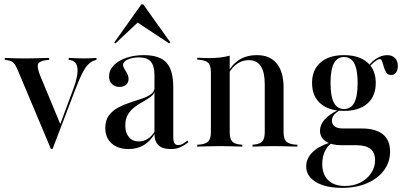

<svg xmlns="http://www.w3.org/2000/svg" viewBox="-20 -685 1892 897"><path d="M217.7 10.5 63.7 -355.6Q56.5 -373.4 49.6 -383.5Q42.7 -393.5 34.3 -398Q25.8 -402.4 12.9 -404L2.4 -405.6V-414.5Q19.4 -413.7 41.1 -412.9Q62.9 -412.1 86.3 -412.1H89.5H91.1Q116.9 -412.1 139.5 -412.5Q162.1 -412.9 179.8 -413.7Q197.6 -414.5 209.7 -414.5V-405.6L196 -404Q165.3 -400 158.5 -387.1Q151.6 -374.2 166.1 -335.5L262.9 -102.4L256.5 -91.9L317.7 -256.5Q337.1 -306.5 341.1 -337.9Q345.2 -369.4 336.3 -385.5Q327.4 -401.6 306.5 -404.8L300.8 -405.6V-414.5Q318.5 -413.7 337.5 -412.9Q356.5 -412.1 371.8 -412.1Q390.3 -412.1 404.4 -412.9Q418.5 -413.7 430.6 -414.5V-405.6L423.4 -403.2Q408.1 -399.2 394.4 -386.3Q380.6 -373.4 365.7 -345.2Q350.8 -316.9 330.6 -263.7L225.8 10.5Z M701.6 -207.3V-334.7Q701.6 -377.4 684.3 -397.2Q666.9 -416.9 629 -416.9Q599.2 -416.9 577 -406.9Q554.8 -396.8 554.8 -382.3Q554.8 -373.4 561.3 -363.3Q567.7 -353.2 574.2 -341.1Q580.6 -329 580.6 -316.1Q580.6 -299.2 569 -289.1Q557.3 -279 537.9 -279Q516.1 -279 502.8 -292.7Q489.5 -306.5 489.5 -328.2Q489.5 -357.3 510.9 -379.4Q532.3 -401.6 569 -414.5Q605.6 -427.4 651.6 -427.4Q725.8 -427.4 757.7 -392.3Q789.5 -357.3 789.5 -276.6V-207.3ZM580.6 11.3Q530.6 11.3 501.2 -15.3Q471.8 -41.9 471.8 -87.1Q471.8 -122.6 488.3 -145.2Q504.8 -167.7 531 -181.9Q557.3 -196 586.7 -205.6Q616.1 -215.3 642.7 -224.2Q669.4 -233.1 685.9 -245.6Q702.4 -258.1 702.4 -278.2L703.2 -261.3Q700 -245.2 684.7 -233.5Q669.4 -221.8 649.6 -210.9Q629.8 -200 610.5 -185.9Q591.1 -171.8 578.2 -150.8Q565.3 -129.8 565.3 -99.2Q565.3 -64.5 582.3 -44.4Q599.2 -24.2 629 -24.2Q650.8 -24.2 670.6 -36.7Q690.3 -49.2 704.8 -74.2V-63.7Q682.3 -25 651.6 -6.9Q621 11.3 580.6 11.3ZM789.5 -43.5Q789.5 -24.2 795.2 -15.7Q800.8 -7.3 812.1 -7.3Q824.2 -7.3 835.5 -14.1Q846.8 -21 855.6 -28.2L860.5 -21Q842.7 -6.5 823.8 2.4Q804.8 11.3 777.4 11.3Q738.7 11.3 720.2 -6.5Q701.6 -24.2 701.6 -60.5V-207.3H789.5ZM519.4 -482.3 513.7 -486.3 640.3 -664.5H649.2L775.8 -487.1L770.2 -482.3L608.1 -589.5H633.9Z M1009.7 -2.4Q981.5 -2.4 956.5 -1.6Q931.5 -0.8 901.6 0V-8.9L914.5 -9.7Q942.7 -12.9 954 -25.4Q965.3 -37.9 965.3 -68.5V-207.3H1053.2V-68.5Q1053.2 -37.9 1064.1 -25Q1075 -12.1 1102.4 -9.7L1112.1 -8.9V0Q1083.1 -0.8 1059.3 -1.6Q1035.5 -2.4 1009.7 -2.4ZM965.3 -207.3V-346.8Q965.3 -377.4 954.4 -389.9Q943.5 -402.4 912.9 -405.6L901.6 -406.5V-415.3Q920.2 -414.5 932.7 -414.1Q945.2 -413.7 957.3 -413.7Q984.7 -413.7 1008.9 -416.5Q1033.1 -419.4 1053.2 -425V-415.3V-207.3ZM1216.9 -207.3V-291.1Q1216.9 -347.6 1198.4 -375.8Q1179.8 -404 1142.7 -404Q1107.3 -404 1079 -380.2Q1050.8 -356.5 1031.5 -307.3L1029 -312.1Q1050.8 -371 1088.3 -399.2Q1125.8 -427.4 1180.6 -427.4Q1241.1 -427.4 1273 -388.3Q1304.8 -349.2 1304.8 -276.6V-207.3ZM1261.3 -2.4Q1235.5 -2.4 1211.7 -1.6Q1187.9 -0.8 1159.7 0V-8.9L1167.7 -9.7Q1195.2 -12.1 1206 -25Q1216.9 -37.9 1216.9 -68.5V-207.3H1304.8V-68.5Q1304.8 -37.9 1316.1 -25.4Q1327.4 -12.9 1355.6 -9.7L1369.4 -8.9V0Q1339.5 -0.8 1314.1 -1.6Q1288.7 -2.4 1261.3 -2.4Z M1578.2 192.7Q1500.8 192.7 1455.6 165.3Q1410.5 137.9 1410.5 92.7Q1410.5 55.6 1439.1 27Q1467.7 -1.6 1522.6 -19.4L1528.2 -15.3Q1508.9 -2.4 1497.2 23Q1485.5 48.4 1485.5 80.6Q1485.5 129.8 1513.3 156.9Q1541.1 183.9 1591.9 183.9Q1632.3 183.9 1663.7 167.7Q1695.2 151.6 1713.7 124.2Q1732.3 96.8 1732.3 62.9Q1732.3 28.2 1710.9 10.9Q1689.5 -6.5 1646 -6.5H1575.8Q1529 -6.5 1502 -24.6Q1475 -42.7 1475 -74.2Q1475 -101.6 1496 -125.8Q1516.9 -150 1558.1 -170.2L1566.9 -169.4Q1547.6 -158.1 1539.1 -146.4Q1530.6 -134.7 1530.6 -121Q1530.6 -104 1544 -94.4Q1557.3 -84.7 1582.3 -84.7H1671Q1735.5 -84.7 1769 -57.3Q1802.4 -29.8 1802.4 22.6Q1802.4 72.6 1773.8 110.9Q1745.2 149.2 1694.8 171Q1644.4 192.7 1578.2 192.7ZM1587.1 -166.9Q1516.9 -166.9 1477.4 -201.2Q1437.9 -235.5 1437.9 -297.6Q1437.9 -358.9 1477.4 -393.1Q1516.9 -427.4 1587.1 -427.4Q1657.3 -427.4 1696.4 -393.1Q1735.5 -358.9 1735.5 -297.6Q1735.5 -235.5 1696.4 -201.2Q1657.3 -166.9 1587.1 -166.9ZM1587.1 -175.8Q1619.4 -175.8 1635.1 -205.2Q1650.8 -234.7 1650.8 -297.6Q1650.8 -359.7 1635.1 -389.1Q1619.4 -418.5 1587.1 -418.5Q1555.6 -418.5 1539.9 -389.1Q1524.2 -359.7 1524.2 -297.6Q1524.2 -234.7 1539.9 -205.2Q1555.6 -175.8 1587.1 -175.8ZM1807.3 -334.7Q1791.9 -334.7 1784.7 -346Q1777.4 -357.3 1773.4 -371.8Q1769.4 -386.3 1765.7 -397.6Q1762.1 -408.9 1753.2 -408.9Q1748.4 -408.9 1737.1 -401.6Q1725.8 -394.4 1714.5 -382.3Q1703.2 -370.2 1696.8 -353.2L1691.9 -359.7Q1705.6 -388.7 1733.1 -408.1Q1760.5 -427.4 1788.7 -427.4Q1812.1 -427.4 1825.4 -413.7Q1838.7 -400 1838.7 -376.6Q1838.7 -357.3 1830.2 -346Q1821.8 -334.7 1807.3 -334.7Z"/></svg>

Font: Playfair 144pt SemiCondensed Medium
Style: Regular
Weight: 500
Width: 4
Designer: Claus Eggers Sørensen
Foundry: Claus Eggers Sørensen
Version: Version 2.203